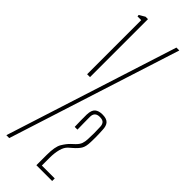

<svg xmlns="http://www.w3.org/2000/svg" viewBox="-275 -821 843 843"><g transform="rotate(45 146.0 -400.0)"><path d="M51.5 -440V-776H28.5L27.5 -784L54.5 -800H69.5V-440ZM-10 0 246 -800H264L8 0ZM176.5 0Q176.5 -16 176.5 -32.2Q176.5 -48.5 176.5 -64Q176.5 -115 189.5 -136.8Q202.5 -158.5 216.5 -172L232.5 -187Q246 -200 250.5 -212.5Q255 -225 255.5 -242Q256.5 -261 256.5 -279.2Q256.5 -297.5 255.5 -316Q255.5 -329.5 249 -338.2Q242.5 -347 223.5 -347Q192.5 -347 192.5 -316Q192.5 -297.5 192.8 -277.5Q193 -257.5 193.5 -238H176.5Q176 -259 175.5 -278Q175 -297 175.5 -314Q176.5 -342 189 -352.5Q201.5 -363 224.5 -363Q250 -363 261 -351.2Q272 -339.5 272.5 -314Q273 -303.5 273.5 -292.8Q274 -282 274 -269.8Q274 -257.5 273.5 -242Q273 -211.5 263.5 -196.8Q254 -182 236.5 -167L220.5 -153Q207 -141 200.8 -117.5Q194.5 -94 194.5 -64V-16H274.5V0Z"/></g></svg>

Font: Big Shoulders Thin
Style: Regular
Weight: 100
Designer: Patric King
Foundry: XO Type Co
Version: Version 2.002